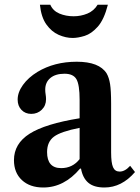

<svg xmlns="http://www.w3.org/2000/svg" viewBox="-20 -802 605 832"><path d="M167.5 10.5Q109.5 10.5 75 -21.5Q40.5 -53.5 40.5 -108Q40.5 -179.5 108.2 -222.5Q176 -265.5 325 -289.5V-369Q325 -435 311.2 -458.8Q297.5 -482.5 259.5 -482.5Q220.5 -482.5 198.2 -464Q176 -445.5 176 -413.5Q176 -403 177.8 -392.5Q179.5 -382 179.5 -372Q179.5 -344.5 161 -326.5Q142.5 -308.5 115.5 -308.5Q89.5 -308.5 73 -325.8Q56.5 -343 56.5 -370.5Q56.5 -402 79.5 -434Q102.5 -466 142.5 -490.5Q215.5 -534.5 312.5 -534.5Q410 -534.5 442 -484Q452.5 -466 457 -437.8Q461.5 -409.5 461.5 -352.5V-142Q461.5 -96.5 469.8 -77.5Q478 -58.5 498.5 -58.5Q521.5 -58.5 544 -83.5L565 -56.5Q507.5 10.5 432.5 10.5Q387 10.5 362.8 -10Q338.5 -30.5 331 -71.5H327Q258 10.5 167.5 10.5ZM245 -73.5Q294.5 -73.5 325 -112.5V-248Q243.5 -232 213.8 -209.8Q184 -187.5 184 -143Q184 -73.5 245 -73.5ZM295 -637.5Q265 -637.5 234.2 -651Q203.5 -664.5 181 -696Q158.5 -727.5 153 -781.5H198Q209.5 -755 237.5 -743.2Q265.5 -731.5 299 -731.5Q330.5 -731.5 358.8 -743.2Q387 -755 403 -781.5H447.5Q431 -717 403.5 -686.2Q376 -655.5 346.8 -646.5Q317.5 -637.5 295 -637.5Z"/></svg>

Font: Libre Caslon Text SemiBold
Style: Regular
Weight: 600
Designer: Pablo Impallari, Rodrigo Fuenzalida, Katja Schimmel
Foundry: Pablo Impallari, Rodrigo Fuenzalida
Version: Version 2.000